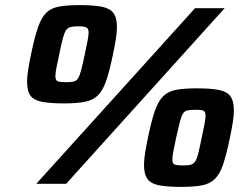

<svg xmlns="http://www.w3.org/2000/svg" viewBox="-20 -720 977 752"><path d="M122 0 744 -688H860L239 0ZM231 -315Q178 -315 145.5 -321Q113 -327 99.5 -345Q86 -363 86 -400Q86 -420 90.5 -448.5Q95 -477 103 -514Q116 -576 129 -613.5Q142 -651 160.5 -669.5Q179 -688 210 -694Q241 -700 291 -700Q345 -700 377 -694Q409 -688 423.5 -670Q438 -652 438 -613Q438 -594 433.5 -565.5Q429 -537 421 -500Q408 -438 395 -401Q382 -364 362.5 -345.5Q343 -327 311.5 -321Q280 -315 231 -315ZM238 -398Q257 -398 268 -400.5Q279 -403 285.5 -413Q292 -423 298 -445.5Q304 -468 312 -507Q319 -540 323 -560.5Q327 -581 327 -592Q327 -604 322.5 -609Q318 -614 309 -615.5Q300 -617 285 -617Q267 -617 256 -614Q245 -611 238.5 -601.5Q232 -592 226 -569.5Q220 -547 212 -507Q205 -475 201 -454.5Q197 -434 197 -422Q197 -405 206.5 -401.5Q216 -398 238 -398ZM689 12Q636 12 604 6Q572 0 558 -18.5Q544 -37 544 -74Q544 -94 548.5 -122.5Q553 -151 561 -188Q574 -250 587 -287Q600 -324 619 -343Q638 -362 669 -368Q700 -374 750 -374Q804 -374 836 -368Q868 -362 882 -343.5Q896 -325 896 -287Q896 -267 891.5 -239Q887 -211 879 -173Q866 -112 853.5 -75Q841 -38 821.5 -19Q802 0 770.5 6Q739 12 689 12ZM696 -72Q715 -72 726 -74.5Q737 -77 744 -87Q751 -97 756.5 -119Q762 -141 770 -181Q777 -214 781 -234Q785 -254 785 -266Q785 -278 781 -283Q777 -288 767.5 -289Q758 -290 743 -290Q725 -290 714 -287.5Q703 -285 696.5 -275Q690 -265 684.5 -243Q679 -221 670 -181Q663 -148 659 -127.5Q655 -107 655 -95Q655 -79 664.5 -75.5Q674 -72 696 -72Z"/></svg>

Font: Saira SemiExpanded ExtraBold
Style: Italic
Weight: 800
Width: 6
Italic angle: -12°
Designer: Hector Gatti with collaboration of the Omnibus-Type team
Foundry: Omnibus-Type
Version: Version 1.101